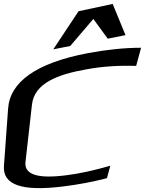

<svg xmlns="http://www.w3.org/2000/svg" viewBox="-65 -939 735 973"><path d="M370 -587C448 -602 534 -608 625 -605L650 -697C564 -697 474 -687 382 -670C117 -620 -15 -523 -24 -388L-45 -98C-52 -2 46 32 254 6C329 -3 403 -17 477 -36L494 -99C410 -75 337 -59 272 -51C126 -32 58 -54 64 -117L97 -409C109 -518 229 -562 370 -587ZM205 -689 291 -706 408 -843 481 -743 571 -761 506 -919 333 -882Z"/></svg>

Font: Gamestation Warped
Style: Italic
Weight: 400
Designer: Jonas Hecksher
Foundry: Jonas Hecksher, Playtypeª, e-types AS
Version: Version 1.003